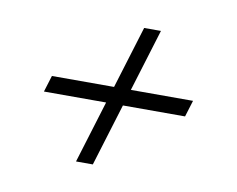

<svg xmlns="http://www.w3.org/2000/svg" viewBox="-54 -518 666 540"><g transform="rotate(10 279.0 -247.5)"><path d="M193.5 -46 317 -449H365L241.5 -46ZM85 -271H488L473.5 -224H70.5Z"/></g></svg>

Font: Newsreader 60pt
Style: Bold Italic
Weight: 700
Italic angle: -17°
Designer: Hugues Gentile
Foundry: Production Type
Version: Version 1.003